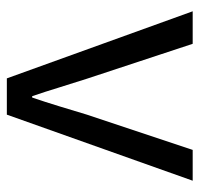

<svg xmlns="http://www.w3.org/2000/svg" viewBox="-31 -552 583 561"><g transform="rotate(90 260.5 -271.5)"><path d="M209 0 13 -543H108L210 -234Q223 -194 235.5 -153Q248 -112 261 -74H265Q278 -112 290.5 -153Q303 -194 315 -234L418 -543H508L315 0Z"/></g></svg>

Font: Source Han Sans SC
Style: Regular
Weight: 400
Designer: Ryoko NISHIZUKA 西塚涼子 (kana, bopomofo & ideographs); Paul D. Hunt (Latin, Greek & Cyrillic); Sandoll Communications 산돌커뮤니
Foundry: Adobe
Version: Version 2.002;hotconv 1.0.116;makeotfexe 2.5.65601; ttfautoh